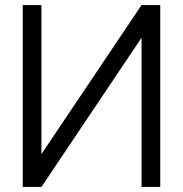

<svg xmlns="http://www.w3.org/2000/svg" viewBox="-20 -740 724 760"><path d="M614.3 0V-720H540.3L144 -130V-720H70V0H144L540.3 -590.7V0Z"/></svg>

Font: Hauora
Style: Regular
Weight: 400
Designer: Wayne Shih
Foundry: WCYS
Version: Version 1.001